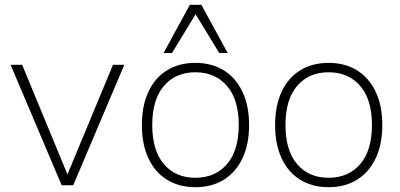

<svg xmlns="http://www.w3.org/2000/svg" viewBox="-20 -769 1661 797"><path d="M236 0 24 -500H72L272 -16H248L449 -500H496L284 0Z M791 8Q723 8 673 -23Q623 -54 596 -112Q569 -170 569 -250Q569 -330 596 -388Q623 -446 673 -477Q723 -508 791 -508Q859 -508 909 -477Q959 -446 986.5 -388Q1014 -330 1014 -250Q1014 -170 986.5 -112Q959 -54 909 -23Q859 8 791 8ZM791 -31Q873 -31 922 -87.5Q971 -144 971 -250Q971 -356 922 -412.5Q873 -469 791 -469Q709 -469 660.5 -412.5Q612 -356 612 -250Q612 -144 660.5 -87.5Q709 -31 791 -31ZM659 -549 768 -749H816L925 -549H890L792 -710L694 -549Z M1344 8Q1276 8 1226 -23Q1176 -54 1149 -112Q1122 -170 1122 -250Q1122 -330 1149 -388Q1176 -446 1226 -477Q1276 -508 1344 -508Q1412 -508 1462 -477Q1512 -446 1539.5 -388Q1567 -330 1567 -250Q1567 -170 1539.5 -112Q1512 -54 1462 -23Q1412 8 1344 8ZM1344 -31Q1426 -31 1475 -87.5Q1524 -144 1524 -250Q1524 -356 1475 -412.5Q1426 -469 1344 -469Q1262 -469 1213.5 -412.5Q1165 -356 1165 -250Q1165 -144 1213.5 -87.5Q1262 -31 1344 -31Z"/></svg>

Font: Mulish ExtraLight
Style: Regular
Weight: 200
Designer: Vernon Adams
Foundry: Vernon Adams
Version: Version 3.603